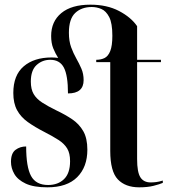

<svg xmlns="http://www.w3.org/2000/svg" viewBox="-20 -792 734 822"><path d="M183 10Q124 10 90 -6Q56 -22 41.5 -47Q27 -72 27 -99Q27 -136 46.5 -150.5Q66 -165 92 -165Q92 -77 113 -38.5Q134 0 186 0Q228 0 254 -25Q280 -50 280 -102Q280 -136 267.5 -156.5Q255 -177 231 -192.5Q207 -208 172 -226Q129 -248 99 -269.5Q69 -291 53 -320.5Q37 -350 37 -394Q37 -470 81.5 -508Q126 -546 201 -546Q216 -546 229 -544Q217 -563 208 -585Q199 -607 199 -638Q199 -700 242.5 -736Q286 -772 367 -772Q438 -772 489.5 -745Q541 -718 567 -680V-536H669V-526H567V-111Q567 -55 581 -33Q595 -11 625 -11Q636 -11 648.5 -12.5Q661 -14 677 -19V-9Q663 -3 637.5 3.5Q612 10 576 10Q517 10 484.5 -24Q452 -58 452 -146V-526H392V-536Q412 -536 427.5 -543.5Q443 -551 452 -573.5Q461 -596 461 -639Q461 -693 447.5 -719Q434 -745 414 -753.5Q394 -762 373 -762Q329 -762 302 -736.5Q275 -711 275 -652Q275 -616 284.5 -590Q294 -564 306.5 -542Q319 -520 328.5 -498Q338 -476 338 -449Q338 -392 271 -392Q271 -469 253.5 -502.5Q236 -536 195 -536Q161 -536 136.5 -513.5Q112 -491 112 -443Q112 -410 124 -389.5Q136 -369 160.5 -353Q185 -337 222 -319Q260 -301 289.5 -281Q319 -261 336.5 -230.5Q354 -200 354 -151Q354 -77 310.5 -33.5Q267 10 183 10Z"/></svg>

Font: Noto Serif Display ExtraCondensed SemiBold
Style: Regular
Weight: 600
Width: 2
Designer: Monotype Design Team
Foundry: Monotype Imaging Inc.
Version: Version 2.009